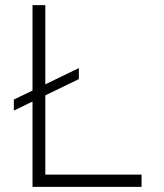

<svg xmlns="http://www.w3.org/2000/svg" viewBox="-20 -730 640 750"><path d="M107 0V-710H157V-48H533V0ZM34 -298V-341L288 -464V-421Z"/></svg>

Font: Geist Mono ExtraLight
Style: Regular
Weight: 200
Monospace: yes
Designer: Basement.studio, Andrés Briganti, Mateo Zaragoza
Foundry: Basement.studio, Vercel, Andrés Briganti, Guido Ferreyra, Mateo Zaragoza
Version: Version 1.500; ttfautohint (v1.8.4.7-5d5b)